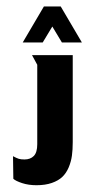

<svg xmlns="http://www.w3.org/2000/svg" viewBox="-20 -559 270 586"><path d="M110.3 -429.3 139.7 -478 169 -429.3H230L165.3 -539.3H114L49.3 -429.3ZM91.3 6.3Q118.3 6.3 138.3 -0.7Q158.3 -7.7 170.3 -19.2Q182.3 -30.7 189.7 -48.2Q197 -65.7 199.5 -83.8Q202 -102 202 -125.3V-390.7H77.7L93.7 -361.3V-119Q93.7 -93.7 83.2 -83Q72.7 -72.3 54.7 -72.3Q44 -72.3 37.3 -74.3Q30.7 -76.3 19.7 -82.3L20.7 -13.3Q27.7 -6.7 47.3 -0.2Q67 6.3 91.3 6.3Z"/></svg>

Font: Jomhuria
Style: Regular
Weight: 400
Designer: Arabic design by Kourosh Beigpour, Latin design by Eben Sorkin, engineering by Lasse Fister and Khaled Hosney
Version: Version 1.0010